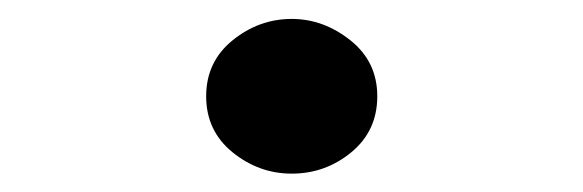

<svg xmlns="http://www.w3.org/2000/svg" viewBox="-20 -409 626 206"><path d="M293 -388.7Q327.1 -388.7 356 -365.7Q384.8 -342.8 384.8 -305.7Q384.8 -268.6 356.9 -245.6Q329.1 -222.7 293 -222.7Q257.8 -222.7 229.5 -245.6Q201.2 -268.6 201.2 -305.7Q201.2 -342.8 229.5 -365.7Q257.8 -388.7 293 -388.7Z"/></svg>

Font: Thabit-Bold
Style: Bold
Weight: 700
Designer: Regenerated by Nadim Shaikli
Foundry: MAK Alagha
Version: 0.01